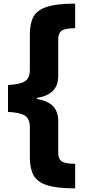

<svg xmlns="http://www.w3.org/2000/svg" viewBox="-20 -819 473 1055"><path d="M393 216Q292 216 238 198.5Q184 181 164 143.5Q144 106 144 48V-121Q144 -166 117 -183.5Q90 -201 24 -204V-352Q90 -355 117 -372.5Q144 -390 144 -435V-631Q144 -690 164 -727Q184 -764 238 -781.5Q292 -799 393 -799V-664Q340 -664 320 -651Q300 -638 300 -604V-405Q300 -348 270 -319Q240 -290 183 -281V-275Q240 -266 270 -237Q300 -208 300 -151V21Q300 55 320 68Q340 81 393 81Z"/></svg>

Font: Noto Sans Sinhala UI SemiCondensed Black
Style: Regular
Weight: 900
Width: 4
Designer: Jelle Bosma - Monotype Design Team
Foundry: Monotype Imaging Inc.
Version: Version 2.006; ttfautohint (v1.8.4.7-5d5b)